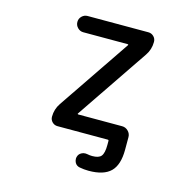

<svg xmlns="http://www.w3.org/2000/svg" viewBox="-132 -892 1264 1236"><g transform="rotate(15 500.0 -273.5)"><path d="M564.5 207Q534.2 207 503.9 201.2Q483.4 197.3 472.7 179.7Q465.8 167 465.8 153.3Q465.8 146.5 467.8 139.6Q472.7 121.1 490.2 111.3Q502 104.5 515.6 104.5Q521.5 104.5 527.3 105.5Q545.9 109.4 562.5 109.4Q606.4 109.4 622.1 89.8Q638.7 69.3 638.7 15.6V-11.7Q638.7 -18.6 631.8 -18.6H296.9Q276.4 -18.6 261.7 -33.2Q247.1 -47.9 247.1 -68.4Q247.1 -119.1 275.4 -160.2L600.6 -639.6Q602.5 -641.6 601.1 -643.6Q599.6 -645.5 597.7 -645.5H300.8Q279.3 -645.5 263.2 -661.6Q247.1 -677.7 247.1 -700.2Q247.1 -722.7 263.2 -738.3Q279.3 -753.9 300.8 -753.9H706.1Q726.6 -753.9 741.7 -739.3Q756.8 -724.6 756.8 -703.1Q756.8 -652.3 728.5 -611.3L403.3 -131.8Q401.4 -129.9 402.8 -127.9Q404.3 -126 406.2 -126H699.2Q722.7 -126 739.7 -108.9Q756.8 -91.8 756.8 -68.4V15.6Q756.8 116.2 710.9 161.6Q665 207 564.5 207Z"/></g></svg>

Font: Rounded Mgen+ 1m medium
Style: Regular
Weight: 500
Designer: [Source Han Sans]
Ryoko NISHIZUKA  (kana & ideographs); Paul D. Hunt (Latin, Greek & Cyrillic); Wenlong ZHANG  (bopomofo
Version: Version 1.059.20150602